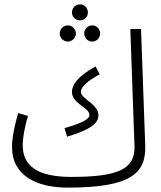

<svg xmlns="http://www.w3.org/2000/svg" viewBox="-20 -837 737 878"><path d="M346 -744C366 -744 382 -760 382 -780C382 -800 366 -817 346 -817C325 -817 309 -800 309 -780C309 -760 325 -744 346 -744ZM290 -647C310 -647 327 -664 327 -684C327 -704 310 -721 290 -721C270 -721 253 -704 253 -684C253 -664 270 -647 290 -647ZM402 -647C422 -647 438 -664 438 -684C438 -704 422 -721 402 -721C381 -721 365 -704 365 -684C365 -664 381 -647 402 -647ZM290 21C587 21 649 -49 644 -175L625 -704H576L595 -168C598 -64 521 -28 306 -28C150 -28 84 -79 84 -173C84 -217 98 -274 108 -307L63 -320C50 -274 35 -214 35 -165C35 -32 150 21 290 21ZM287 -212C399 -245 430 -276 430 -309C430 -363 350 -383 350 -418C350 -440 383 -469 436 -497L417 -533C331 -486 309 -446 309 -417C309 -362 389 -346 389 -311C389 -295 363 -276 275 -251Z"/></svg>

Font: Noto Sans Arabic ExtCond Light
Style: Regular
Weight: 300
Width: 2
Designer: Monotype Design Team, Nadine Chahine, Nizar Qandah and Khaled Hosny
Foundry: Monotype Imaging Inc.
Version: Version 2.012